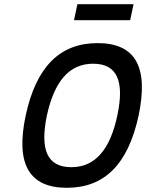

<svg xmlns="http://www.w3.org/2000/svg" viewBox="-20 -884 695 913"><path d="M298 9C119 9 53 -103 102 -334C152 -567 265 -679 444 -679C623 -679 688 -567 639 -334C589 -103 477 9 298 9ZM203 -335C169 -171 205 -89 319 -89C431 -89 503 -170 538 -335C573 -500 536 -581 423 -581C310 -581 239 -499 203 -335ZM332 -788H599L615 -864H348Z"/></svg>

Font: LT Wave Mono Medium
Style: Italic
Weight: 500
Designer: Daniel Lyons
Version: Version 2.5 (Glyphs App)